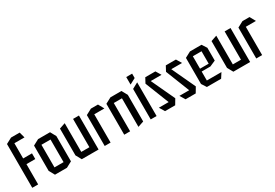

<svg xmlns="http://www.w3.org/2000/svg" viewBox="40 -1591 3560 2486"><g transform="rotate(-30 1820.5 -348.5)"><path d="M133.8 -302.9 46.8 -388.1H265.7V-302.9ZM45.8 0V-388.1H46.8L133.8 -302.9V0ZM45.8 -388.1V-654.5L132.8 -700.8H133.8V-388.1ZM133.8 -615.6V-700.8H261.7L284.7 -616.6V-615.6Z M427 -423.1V-508.3H604.7L651 -424.1V-423.1ZM385.4 0 339 -84.2V-85.2H563V0ZM339 -85.2V-462L426 -508.3H427V-85.2ZM563 0V-423.1H651V-46.4L564 0Z M949.2 0V-508.3H1037.2V0H950.2ZM786.2 0 739.8 -84.2V-85.2H949.2V0ZM739.8 -85.2V-484.7L826.8 -514.3H827.8V-85.2Z M1128.8 0V-462L1215.8 -508.3H1216.8V0ZM1216.8 -423.1V-508.3H1321.4L1367.7 -424.1V-423.1Z M1420.8 0V-462L1507.8 -508.3H1508.8V0ZM1630.9 3.8V-423.1H1718.9V-25.8L1631.9 3.8ZM1508.8 -423.1V-508.3H1672.5L1718.9 -424.1V-423.1Z M1816.6 0V-455.8L1903.6 -503H1904.6V0ZM1816.6 -521.7V-633.6H1904.6V-568.1L1817.6 -521.7Z M2038.2 -430.1 2028.8 -508.3H2179.8L2226.2 -431.1V-430.1ZM2137.8 -58.8 1989.3 -434.7 2028.8 -508.3 2229 -79.3V-78.3ZM2030.8 0 1984.4 -77.3V-78.3H2229L2182.6 0Z M2345.2 -430.1 2335.8 -508.3H2486.8L2533.2 -431.1V-430.1ZM2444.8 -58.8 2296.3 -434.7 2335.8 -508.3 2536 -79.3V-78.3ZM2337.8 0 2291.4 -77.3V-78.3H2536L2489.6 0Z M2656.4 0 2610 -72V-73H2915.7V-72L2869.4 0ZM2610 -73V-462L2697 -508.3H2698V-73ZM2698 -207V-249.7H2827.7V-207.3ZM2698 -435.4V-508.3H2869.4L2915.7 -436.4V-435.4ZM2827.7 -207.3V-435.4H2915.7V-245.3L2828.7 -207.3Z M3215.2 0V-508.3H3303.2V0H3216.2ZM3052.2 0 3005.8 -84.2V-85.2H3215.2V0ZM3005.8 -85.2V-484.7L3092.8 -514.3H3093.8V-85.2Z M3394.8 0V-462L3481.8 -508.3H3482.8V0ZM3482.8 -423.1V-508.3H3587.4L3633.7 -424.1V-423.1Z"/></g></svg>

Font: Foldit Thin
Style: Regular
Weight: 100
Designer: Sophia Tai
Foundry: Sophia Tai
Version: Version 1.003